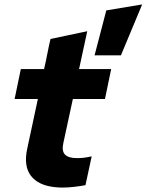

<svg xmlns="http://www.w3.org/2000/svg" viewBox="-20 -841 662 867"><path d="M460 -794 622 -821Q598 -763 574 -706Q550 -649 526 -591H407Q421 -642 433.5 -692.5Q446 -743 460 -794ZM103 -170Q115 -227 127 -282Q139 -337 151 -394H46Q53 -428 60 -461.5Q67 -495 74 -529H179Q187 -563 193.5 -597Q200 -631 208 -665Q250 -674 291 -682.5Q332 -691 374 -700Q365 -657 355.5 -614.5Q346 -572 337 -529H482Q475 -495 468 -461.5Q461 -428 454 -394H309Q298 -344 287.5 -294.5Q277 -245 266 -195Q258 -159 273.5 -143Q289 -127 328 -127Q346 -127 361 -129Q376 -131 394 -135Q387 -103 380 -70Q373 -37 366 -5Q347 -1 317 2.5Q287 6 263 6Q253 6 244 5.5Q235 5 227 4Q152 -4 119 -48Q86 -92 103 -170Z"/></svg>

Font: Rosa Sans Black
Style: Italic
Weight: 900
Italic angle: -12°
Designer: Pentagram / MCKL
Foundry: Pentagram / MCKL
Version: Version 1.005;September 16, 2019;FontCreator 11.5.0.2425 64-